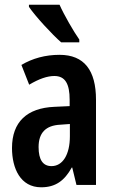

<svg xmlns="http://www.w3.org/2000/svg" viewBox="-20 -786 486 816"><path d="M233 -766H103V-757C129 -718 203 -638 240 -606H317V-618C293 -652 252 -723 233 -766ZM233 -553C173 -553 118 -538 71 -510L104 -426C146 -451 181 -463 211 -463C257 -463 276 -430 276 -362V-335L211 -332C95 -327 31 -268 31 -157C31 -70 67 10 155 10C216 10 254 -18 285 -74H287L305 0H388V-362C388 -487 338 -553 233 -553ZM236 -256 277 -259V-207C277 -128 246 -80 199 -80C163 -80 144 -106 144 -161C144 -221 174 -253 236 -256Z"/></svg>

Font: Noto Sans Myanmar UI ExtraCondensed SemiBold
Style: Regular
Weight: 600
Width: 2
Designer: Monotype Design Team
Foundry: Monotype Imaging Inc.
Version: Version 2.103